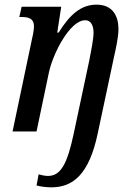

<svg xmlns="http://www.w3.org/2000/svg" viewBox="-20 -565 558 825"><path d="M203 240C293 239 363 185 400 8L470 -321C478 -357 489 -405 489 -440C489 -495 465 -545 395 -545C329 -545 281 -504 232 -425H226L243 -536H73L63 -492H71C104 -492 126 -485 126 -452C126 -442 123 -419 118 -400L34 0H137L190 -253C207 -334 280 -478 346 -478C375 -478 382 -448 382 -424C382 -399 371 -342 364 -307L297 8C269 140 241 191 186 191C173 191 155 187 146 184L137 232C155 237 181 240 203 240Z"/></svg>

Font: Noto Serif Condensed Medium
Style: Italic
Weight: 500
Width: 3
Italic angle: -12°
Designer: Monotype Design Team
Foundry: Monotype Imaging Inc.
Version: Version 2.013